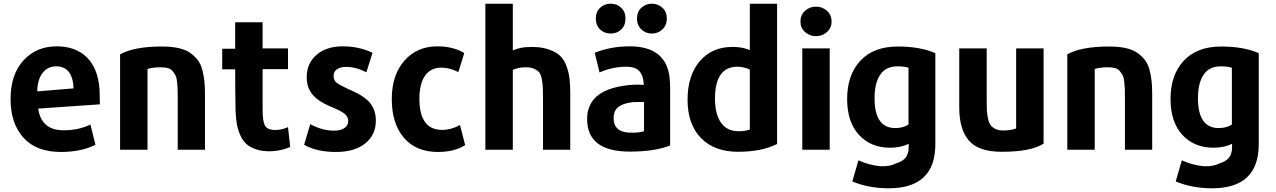

<svg xmlns="http://www.w3.org/2000/svg" viewBox="-20 -800 6884 1036"><path d="M519 -237 186 -214Q203 -97 323 -97Q404 -97 468 -128L495 -19Q419 20 308 20Q176 20 106.5 -57Q37 -134 37 -265Q37 -398 106.5 -474Q176 -550 286 -550Q388 -550 448.5 -490.5Q509 -431 517 -318Q517 -309 518 -283Q519 -257 519 -237ZM377 -323Q372 -442 283 -442Q237 -442 209.5 -406Q182 -370 181 -307Z M1086 8H939V-271Q939 -303 938.5 -318.5Q938 -334 935.5 -357.5Q933 -381 927.5 -392Q922 -403 912 -415.5Q902 -428 886 -432.5Q870 -437 847 -437Q807 -437 776 -428V8H628V-507Q704 -549 854 -549Q905 -549 943.5 -540.5Q982 -532 1007 -514Q1032 -496 1048 -474.5Q1064 -453 1072 -421.5Q1080 -390 1083 -361Q1086 -332 1086 -293Z M1546 -7Q1501 13 1447 16Q1399 18 1364 6.5Q1329 -5 1308.5 -24Q1288 -43 1275 -74Q1262 -105 1257.5 -133.5Q1253 -162 1251 -202Q1249 -320 1249 -426H1179V-537H1249V-680H1397V-539H1534V-427H1397V-209Q1397 -150 1408 -126Q1419 -102 1454 -99Q1495 -96 1534 -114Z M2008 -149Q2008 -72 1950.5 -26Q1893 20 1793 20Q1688 20 1621 -19L1654 -130Q1718 -95 1783 -95Q1818 -95 1838.5 -109Q1859 -123 1859 -147Q1859 -171 1837.5 -187.5Q1816 -204 1759 -227Q1694 -255 1664.5 -292Q1635 -329 1635 -384Q1635 -458 1688 -504Q1741 -550 1829 -550Q1918 -550 1990 -515L1957 -410Q1901 -439 1848 -439Q1816 -439 1798 -426Q1780 -413 1780 -390Q1780 -366 1796.5 -353.5Q1813 -341 1858 -320Q1870 -315 1876 -312Q1947 -281 1977.5 -243.5Q2008 -206 2008 -149Z M2490 -17Q2432 20 2343 20Q2225 20 2159.5 -56.5Q2094 -133 2094 -266Q2094 -395 2162 -472.5Q2230 -550 2340 -550Q2424 -550 2485 -514Q2472 -469 2453 -411Q2407 -435 2362 -435Q2303 -435 2273 -391Q2243 -347 2243 -267Q2243 -99 2366 -99Q2413 -99 2462 -125Z M3057 8H2910V-270Q2910 -309 2909 -328Q2908 -347 2903.5 -372.5Q2899 -398 2890 -409Q2881 -420 2863 -428.5Q2845 -437 2819 -437Q2777 -437 2747 -423V8H2599V-780H2747V-528Q2789 -546 2831 -546Q2891 -549 2934 -535.5Q2977 -522 3000.5 -500.5Q3024 -479 3037 -442.5Q3050 -406 3053.5 -373Q3057 -340 3057 -293Z M3596 -15Q3513 18 3378 18Q3148 18 3148 -158Q3148 -327 3399 -343Q3424 -344 3454 -342Q3452 -390 3431 -415Q3410 -440 3359 -440Q3285 -440 3215 -409L3189 -515Q3275 -550 3378 -550Q3573 -550 3593 -382Q3596 -350 3596 -317ZM3455 -92V-250Q3409 -250 3397 -249Q3347 -244 3319 -224.5Q3291 -205 3291 -162Q3291 -84 3387 -84Q3431 -84 3455 -92ZM3355 -700Q3355 -663 3332 -641Q3309 -619 3275 -619Q3241 -619 3218 -641Q3195 -663 3195 -700Q3195 -736 3218 -758Q3241 -780 3275 -780Q3309 -780 3332 -758Q3355 -736 3355 -700ZM3497 -619Q3464 -619 3440.5 -641.5Q3417 -664 3417 -700Q3417 -736 3440.5 -758Q3464 -780 3497 -780Q3531 -780 3554.5 -758Q3578 -736 3578 -700Q3578 -664 3554.5 -641.5Q3531 -619 3497 -619Z M4173 -23Q4089 19 3962 19Q3835 19 3762.5 -55Q3690 -129 3690 -262Q3690 -393 3756 -470Q3822 -547 3933 -547Q3984 -547 4026 -530V-780H4173ZM4026 -101V-425Q3992 -440 3959 -440Q3838 -440 3838 -267Q3838 -184 3870.5 -138Q3903 -92 3964 -92Q4001 -92 4026 -101Z M4467 -684Q4467 -650 4442.5 -627.5Q4418 -605 4383 -605Q4348 -605 4323.5 -627.5Q4299 -650 4299 -684Q4299 -719 4323.5 -741.5Q4348 -764 4383 -764Q4418 -764 4442.5 -741.5Q4467 -719 4467 -684ZM4457 8H4309V-539H4457Z M5027 -22Q5027 216 4775 216Q4667 216 4579 179L4612 65Q4668 91 4731 97Q4784 99 4816 81Q4883 63 4883 -4V-24Q4841 -3 4783 -3Q4678 -3 4614.5 -72.5Q4551 -142 4551 -266Q4551 -396 4622.5 -472.5Q4694 -549 4824 -549Q4946 -549 5027 -513ZM4882 -128V-434Q4863 -442 4821 -442Q4760 -442 4729.5 -397Q4699 -352 4699 -270Q4699 -109 4811 -109Q4853 -109 4882 -128Z M5611 -25Q5543 19 5385 19Q5260 19 5208 -41.5Q5156 -102 5156 -219V-539H5304V-262Q5304 -226 5305 -205.5Q5306 -185 5311 -161Q5316 -137 5325 -125Q5334 -113 5350.5 -104.5Q5367 -96 5392 -96Q5435 -96 5463 -107V-539H5611Z M6197 8H6050V-271Q6050 -303 6049.5 -318.5Q6049 -334 6046.5 -357.5Q6044 -381 6038.5 -392Q6033 -403 6023 -415.5Q6013 -428 5997 -432.5Q5981 -437 5958 -437Q5918 -437 5887 -428V8H5739V-507Q5815 -549 5965 -549Q6016 -549 6054.5 -540.5Q6093 -532 6118 -514Q6143 -496 6159 -474.5Q6175 -453 6183 -421.5Q6191 -390 6194 -361Q6197 -332 6197 -293Z M6772 -22Q6772 216 6520 216Q6412 216 6324 179L6357 65Q6413 91 6476 97Q6529 99 6561 81Q6628 63 6628 -4V-24Q6586 -3 6528 -3Q6423 -3 6359.5 -72.5Q6296 -142 6296 -266Q6296 -396 6367.5 -472.5Q6439 -549 6569 -549Q6691 -549 6772 -513ZM6627 -128V-434Q6608 -442 6566 -442Q6505 -442 6474.5 -397Q6444 -352 6444 -270Q6444 -109 6556 -109Q6598 -109 6627 -128Z"/></svg>

Font: Repo
Style: Bold
Weight: 700
Designer: Stefan Peev
Foundry: Context Ltd
Version: Version 001.000